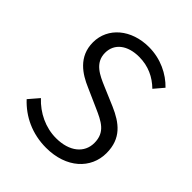

<svg xmlns="http://www.w3.org/2000/svg" viewBox="-210 -871 1010 1010"><g transform="rotate(45 295.5 -366.0)"><path d="M302 13C453 13 547 -77 547 -192C547 -302 481 -351 396 -388L290 -433C234 -457 168 -485 168 -560C168 -629 224 -672 310 -672C379 -672 434 -645 478 -602L523 -655C473 -707 398 -745 310 -745C180 -745 84 -665 84 -554C84 -447 165 -397 233 -368L339 -321C409 -290 464 -265 464 -185C464 -111 403 -60 303 -60C225 -60 151 -96 98 -153L49 -96C111 -29 198 13 302 13Z"/></g></svg>

Font: Noto Sans CJK HK DemiLight
Style: Regular
Weight: 350
Designer: Ryoko NISHIZUKA 西塚涼子 (kana, bopomofo & ideographs); Paul D. Hunt (Latin, Greek & Cyrillic); Sandoll Communications 산돌커뮤니
Foundry: Adobe
Version: Version 2.004;hotconv 1.0.118;makeotfexe 2.5.65603